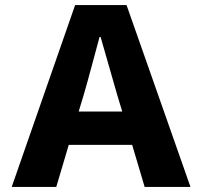

<svg xmlns="http://www.w3.org/2000/svg" viewBox="-20 -734 791 754"><path d="M275 -714H477L728 0H548L499 -165H250L201 0H26ZM460 -296 441 -359 375 -589H371L347 -500Q319 -395 308 -359L289 -296Z"/></svg>

Font: Nebula Sans Bold
Style: Regular
Weight: 700
Designer: Paul D. Hunt for Adobe (as Source Sans)
Foundry: Nebula Entertainment & Broadcasting LLC
Version: Version 1.010